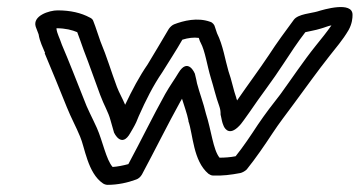

<svg xmlns="http://www.w3.org/2000/svg" viewBox="-20 -500 1006 537"><path d="M80 -425 88 -404C91 -384 100 -367 106 -352L105 -351C126 -301 147 -250 167 -200C179 -170 193 -145 204 -118C217 -89 225 -16 268 13C271 15 276 17 281 17C309 17 337 11 361 2C367 0 373 -5 377 -12C413 -79 449 -152 485 -217C486 -219 488 -221 489 -224C495 -204 503 -183 507 -163V-161C520 -124 520 -50 563 -14C566 -12 571 -9 576 -9C601 -8 626 -11 652 -16C657 -17 665 -21 670 -26C695 -57 721 -95 742 -127C761 -156 780 -180 802 -210C836 -256 868 -301 902 -344C919 -366 938 -387 955 -416C965 -434 966 -450 966 -458C967 -498 884 -473 868 -468C852 -463 814 -461 802 -445C779 -414 754 -380 732 -346C704 -304 674 -264 643 -219C643 -220 642 -223 641 -225V-226C633 -248 628 -276 619 -301C610 -331 604 -373 587 -407L581 -425C580 -430 575 -437 568 -439C532 -452 493 -442 467 -432C462 -430 456 -425 452 -419C432 -385 413 -353 393 -320C369 -285 350 -249 330 -207C322 -226 313 -241 307 -257C291 -300 279 -341 261 -384C254 -403 249 -421 241 -441C240 -445 236 -449 231 -451C207 -464 177 -471 141 -471C118 -471 70 -456 80 -425ZM138 -419V-421C163 -421 182 -416 196 -410C202 -395 207 -379 214 -360C230 -319 244 -278 260 -235C271 -205 283 -187 289 -164C292 -152 296 -141 299 -129C299 -129 320 -83 345 -129L352 -141C359 -153 364 -164 368 -175C388 -220 408 -260 434 -298C453 -329 473 -359 490 -389C506 -394 522 -396 536 -394L539 -385C540 -384 540 -382 541 -381C554 -357 559 -317 570 -281C577 -259 584 -228 593 -204C596 -195 597 -190 597 -179C597 -178 598 -176 598 -175C600 -166 601 -158 605 -149C606 -146 617 -119 644 -143C652 -150 657 -157 662 -164L677 -185C708 -231 742 -274 773 -322C792 -351 813 -383 834 -410C846 -413 861 -415 877 -420C888 -423 899 -428 907 -429C893 -409 880 -393 863 -372C827 -327 796 -280 764 -236C742 -208 722 -182 701 -151C682 -122 660 -89 639 -63C624 -60 608 -59 594 -59C576 -81 571 -136 556 -182C549 -212 538 -240 531 -267L529 -277C527 -285 526 -289 525 -294C525 -294 506 -341 479 -296C469 -279 455 -260 442 -237C407 -174 373 -104 339 -41C324 -37 309 -34 295 -33C277 -53 267 -106 251 -142C238 -171 224 -196 214 -224C194 -274 174 -326 153 -375C146 -396 140 -405 138 -419Z"/></svg>

Font: Hussar Pisanka
Style: OutKur
Weight: 400
Designer: Robert Jablonski
Foundry: Cannot Into Space Fonts
Version: Version 1.070